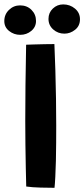

<svg xmlns="http://www.w3.org/2000/svg" viewBox="-47 -866 392 893"><path d="M206.5 7.5Q181 7.5 141.8 6.5Q102.5 5.5 75 1.5Q74 -32 73 -84Q72 -136 71.2 -193.8Q70.5 -251.5 70.5 -303Q70.5 -379.5 71.5 -469.5Q72.5 -559.5 74.5 -658Q84.5 -658.5 109.2 -659.2Q134 -660 161.2 -660.5Q188.5 -661 206 -661Q208.5 -604.5 210.5 -538.8Q212.5 -473 213.5 -406.2Q214.5 -339.5 214.5 -280.5Q214.5 -245 214.2 -202.5Q214 -160 213 -118.2Q212 -76.5 210.2 -43Q208.5 -9.5 206.5 7.5ZM252.5 -709.5Q222.5 -709.5 200.5 -729Q178.5 -748.5 178.5 -778Q178.5 -807 198.8 -826.2Q219 -845.5 247 -845.5Q278.5 -845.5 301.8 -826Q325 -806.5 325 -776.5Q325 -745.5 302.2 -727.5Q279.5 -709.5 252.5 -709.5ZM47 -704Q18 -704 -4.5 -721.8Q-27 -739.5 -27 -768Q-27 -799 -5.2 -820Q16.5 -841 46.5 -841Q78.5 -841 99.5 -820Q120.5 -799 120.5 -768.5Q120.5 -740.5 98.5 -722.2Q76.5 -704 47 -704Z"/></svg>

Font: Grandstander SemiBold
Style: Regular
Weight: 600
Designer: Tyler Finck
Foundry: Etcetera Type Co
Version: Version 1.200; ttfautohint (v1.8.3)